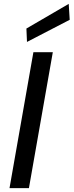

<svg xmlns="http://www.w3.org/2000/svg" viewBox="-20 -969 379 989"><path d="M29 0 152 -700H252L129 0ZM119 -753 116 -822 334 -949 339 -867Z"/></svg>

Font: DM Sans Medium
Style: Italic
Weight: 500
Italic angle: -10°
Designer: Colophon Foundry, Jonny Pinhorn
Foundry: Colophon Foundry
Version: Version 4.004;gftools[0.9.30]